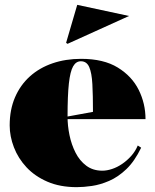

<svg xmlns="http://www.w3.org/2000/svg" viewBox="-20 -758 641 793"><path d="M315 -515Q408 -515 466.5 -479Q525 -443 553 -386.5Q581 -330 581 -266H255V-276L364 -296Q364 -364 361.5 -410.5Q359 -457 348.5 -481Q338 -505 314 -505Q294 -505 282 -484Q270 -463 264.5 -413.5Q259 -364 259 -276Q259 -239 267 -200Q275 -161 292 -127.5Q309 -94 336.5 -73.5Q364 -53 403 -53Q421 -53 442.5 -60Q464 -67 484.5 -81Q505 -95 522 -114Q539 -133 549 -157L563 -148Q536 -92 502 -59.5Q468 -27 431 -11Q394 5 359.5 10Q325 15 297 15Q228 15 176 -7.5Q124 -30 89.5 -67Q55 -104 37.5 -149.5Q20 -195 20 -240Q20 -305 42 -356Q64 -407 103.5 -442.5Q143 -478 197 -496.5Q251 -515 315 -515ZM259 -577 253 -581 299 -738 513 -692Z"/></svg>

Font: Kalnia Thin
Style: Regular
Weight: 100
Version: Version 1.105